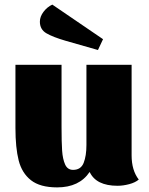

<svg xmlns="http://www.w3.org/2000/svg" viewBox="-20 -791 645 833"><path d="M582 -12Q567 1 540.5 8Q514 15 490 15Q397 15 369 -45Q324 22 228 22Q154 22 114.5 -9Q75 -40 61 -95Q47 -150 47 -236V-510H247V-241Q247 -174 249.5 -137.5Q252 -101 262.5 -77.5Q273 -54 297 -54Q331 -54 343 -84.5Q355 -115 355 -162V-510H551V-117Q551 -52 582 -12ZM153 -697Q153 -719 169 -740Q185 -761 207 -771L427 -621L405 -574L265 -614Q210 -630 181.5 -646.5Q153 -663 153 -697Z"/></svg>

Font: Sansita ExtraBold
Style: Regular
Weight: 800
Designer: Pablo Cosgaya
Foundry: Omnibus-Type
Version: Version 1.006